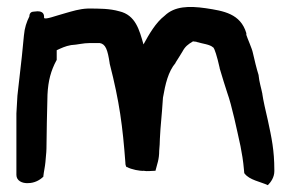

<svg xmlns="http://www.w3.org/2000/svg" viewBox="-20 -531 849 562"><path d="M28 -19C28 -2 45 6 62 5C81 5 97 -4 107 -14V-16C108 -27 112 -44 113 -57C113 -63 116 -84 116 -96C117 -167 117 -177 119 -254C121 -295 129 -324 145 -354L146 -355V-384C159 -390 171 -396 188 -399C207 -400 223 -405 243 -405H272C289 -402 295 -386 301 -346V-345C330 -232 339 -161 347 -55C347 -49 348 -46 350 -42H352C364 -35 390 -30 401 -31C410 -29 423 -31 431 -31H435C440 -51 446 -64 446 -90C447 -103 448 -113 448 -125C450 -167 453 -183 457 -245C464 -285 472 -321 494 -347V-348C500 -358 506 -366 514 -380C522 -395 530 -401 545 -410C546 -410 549 -409 552 -409H555V-408H556C573 -403 595 -401 604 -392H605V-391C608 -388 615 -368 623 -332V-331C631 -303 639 -279 645 -260C659 -221 673 -153 684 -103C688 -83 692 -59 694 -35L695 -24L696 -23C710 -4 743 1 764 11C773 2 783 -12 783 -30V-33C783 -91 775 -128 764 -179C758 -204 750 -240 748 -255V-256C744 -276 739 -290 737 -310V-311C731 -330 725 -355 720 -377C718 -388 704 -419 701 -429V-434C684 -491 635 -499 582 -507C533 -514 491 -513 462 -485C436 -465 417 -432 400 -401C388 -443 377 -487 329 -498C301 -506 271 -506 237 -506C212 -505 191 -498 173 -493C137 -483 116 -474 109 -478V-482C109 -495 99 -498 90 -498C87 -498 83 -497 79 -497C72 -497 66 -493 66 -483C58 -467 52 -450 50 -427L44 -366L38 -313C36 -292 33 -272 31 -251L28 -199Z"/></svg>

Font: Vapor
Style: Sbd
Weight: 600
Foundry: Cannot Into Space Fonts
Version: Version 0.179